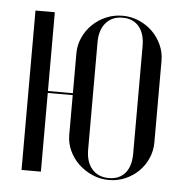

<svg xmlns="http://www.w3.org/2000/svg" viewBox="-43 -544 572 594"><g transform="rotate(5 243.0 -247.0)"><path d="M314.5 -502.5Q287.3 -502.5 263.3 -492.2Q239.2 -481.9 221.1 -464.2Q203 -446.5 192.5 -423.2Q182 -399.9 182 -374.1V-120.5Q182 -94.6 193 -71.5Q203.9 -48.4 222.3 -30.9Q240.8 -13.5 265 -3Q289.2 7.5 316.1 7.5Q342.9 7.5 366.6 -2.7Q390.4 -12.9 408.2 -30.5Q426 -48 436.2 -71.4Q446.4 -94.7 446.4 -120.5V-374.1Q446.4 -400.3 435.8 -423.6Q425.2 -446.9 407.3 -464.4Q389.4 -481.8 365.2 -492.2Q341 -502.5 314.5 -502.5ZM315 -496.5Q347.8 -496.5 365.9 -474.9Q384.1 -453.4 384.1 -414.2V-80.4Q384.1 -41.2 366.1 -19.9Q348 1.5 315.4 1.5Q282.3 1.5 263.3 -20.4Q244.2 -42.2 244.2 -80.4V-414.2Q244.2 -452.4 263.2 -474.4Q282.2 -496.5 315 -496.5ZM44.4 -495V0H104.5V-244.4H210.9V-250.4H104.5V-495Z"/></g></svg>

Font: Moniqa Black
Style: Regular
Weight: 900
Designer: Rajesh Rajput
Foundry: Rajesh Rajput
Version: Version 1.000